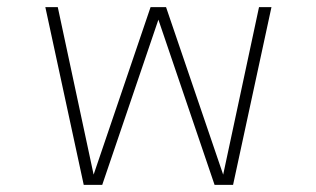

<svg xmlns="http://www.w3.org/2000/svg" viewBox="-20 -520 890 540"><path d="M583.5 0 413.5 -500H447L617.5 0ZM215.5 0 107.5 -500H142.5L249.5 0ZM233.5 0 403.5 -500H437.5L267.5 0ZM601.5 0 708.5 -500H743.5L635.5 0Z"/></svg>

Font: Trispace Thin Thin
Style: Regular
Weight: 250
Version: Version 1.210